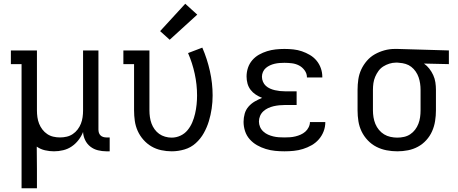

<svg xmlns="http://www.w3.org/2000/svg" viewBox="-20 -799 2440 1024"><path d="M95 205V-457H38V-530H177V-210Q177 -192 179.5 -174Q182 -156 188.5 -139.5Q195 -123 206 -108.5Q217 -94 232 -84Q247 -74 264.5 -70Q282 -66 300 -66Q318 -66 335.5 -70Q353 -74 368 -84Q383 -94 394 -108.5Q405 -123 411.5 -139.5Q418 -156 420.5 -174Q423 -192 423 -210V-530H505V-108Q505 -99 507.5 -91Q510 -83 516 -77Q522 -71 530.5 -68.5Q539 -66 547 -66H565V8H547Q525 8 502.5 2.5Q480 -3 462 -17Q444 -31 434 -52Q424 -73 423 -95Q414 -72 398.5 -52Q383 -32 362.5 -18Q342 -4 317.5 2Q293 8 268 8Q244 8 220 2.5Q196 -3 176 -17Q176 13 176.5 43Q177 73 177 102V205Z M896 8Q868 8 840 2Q812 -4 788 -18Q764 -32 745 -53.5Q726 -75 714.5 -100.5Q703 -126 699 -154Q695 -182 695 -210V-457H638V-530H777V-210Q777 -192 779.5 -174.5Q782 -157 788 -140.5Q794 -124 804.5 -109.5Q815 -95 829 -85Q843 -75 860.5 -70Q878 -65 895 -65Q920 -65 942.5 -75.5Q965 -86 980.5 -105Q996 -124 1005.5 -146.5Q1015 -169 1020.5 -193Q1026 -217 1028.5 -241.5Q1031 -266 1031 -290Q1031 -348 1018.5 -405.5Q1006 -463 983 -516L1059 -545Q1085 -485 1099.5 -420Q1114 -355 1114 -290Q1114 -255 1109 -220.5Q1104 -186 1094 -153Q1084 -120 1067 -89.5Q1050 -59 1024 -35.5Q998 -12 964 -2Q930 8 896 8ZM885 -587 834 -633 968 -779 1032 -721Z M1497 8Q1472 8 1447 5.5Q1422 3 1397.5 -4.5Q1373 -12 1351 -24.5Q1329 -37 1312 -56Q1295 -75 1287 -99.5Q1279 -124 1279 -149Q1279 -171 1285 -192.5Q1291 -214 1305.5 -230.5Q1320 -247 1339 -258Q1358 -269 1378 -277Q1360 -284 1344 -294.5Q1328 -305 1316.5 -320Q1305 -335 1300 -353.5Q1295 -372 1295 -391Q1295 -415 1302.5 -437.5Q1310 -460 1325.5 -478Q1341 -496 1361.5 -507.5Q1382 -519 1404.5 -526Q1427 -533 1450.5 -535.5Q1474 -538 1497 -538Q1521 -538 1544.5 -535.5Q1568 -533 1590 -525.5Q1612 -518 1632.5 -506Q1653 -494 1668 -476Q1683 -458 1691 -435.5Q1699 -413 1699 -389Q1699 -388 1699 -387.5Q1699 -387 1699 -386H1617Q1617 -387 1617 -387Q1617 -387 1617 -387Q1617 -407 1604.5 -424Q1592 -441 1574.5 -450Q1557 -459 1537 -461.5Q1517 -464 1497 -464Q1484 -464 1471 -463Q1458 -462 1445 -459Q1432 -456 1420 -450.5Q1408 -445 1398 -436.5Q1388 -428 1382.5 -415.5Q1377 -403 1377 -390Q1377 -376 1382.5 -363Q1388 -350 1398 -341Q1408 -332 1420.5 -326.5Q1433 -321 1446 -318Q1459 -315 1472.5 -313.5Q1486 -312 1500 -312H1562V-239H1500Q1485 -239 1469.5 -237.5Q1454 -236 1439 -232.5Q1424 -229 1410 -222.5Q1396 -216 1384.5 -205.5Q1373 -195 1367 -180.5Q1361 -166 1361 -151Q1361 -136 1367 -122Q1373 -108 1384.5 -97.5Q1396 -87 1409.5 -81Q1423 -75 1437.5 -71.5Q1452 -68 1467 -67Q1482 -66 1497 -66Q1512 -66 1526.5 -67Q1541 -68 1555.5 -71.5Q1570 -75 1583.5 -81Q1597 -87 1608 -96.5Q1619 -106 1626 -120Q1633 -134 1633 -148H1715Q1715 -148 1715 -148Q1715 -148 1715 -147Q1715 -122 1706 -98.5Q1697 -75 1680.5 -56Q1664 -37 1642 -24.5Q1620 -12 1596 -4.5Q1572 3 1547 5.5Q1522 8 1497 8Z M2099 8Q2070 8 2041.5 2.5Q2013 -3 1987.5 -16Q1962 -29 1941.5 -50.5Q1921 -72 1908.5 -98Q1896 -124 1891.5 -152.5Q1887 -181 1887 -210V-320Q1887 -348 1891 -375.5Q1895 -403 1906.5 -428Q1918 -453 1936.5 -474.5Q1955 -496 1979 -509.5Q2003 -523 2030 -530.5Q2057 -538 2085 -538Q2089 -538 2092.5 -538Q2096 -538 2100 -538L2374 -530V-457L2241 -460Q2257 -449 2269.5 -433Q2282 -417 2290.5 -398.5Q2299 -380 2302 -360Q2305 -340 2305 -320V-210Q2305 -182 2300.5 -153.5Q2296 -125 2284.5 -99Q2273 -73 2253.5 -51.5Q2234 -30 2209 -16.5Q2184 -3 2156 2.5Q2128 8 2099 8ZM2099 -65Q2117 -65 2135 -69Q2153 -73 2168 -83Q2183 -93 2194 -107.5Q2205 -122 2211.5 -139Q2218 -156 2220.5 -174Q2223 -192 2223 -210V-320Q2223 -337 2220.5 -354Q2218 -371 2212.5 -387Q2207 -403 2197 -417.5Q2187 -432 2173.5 -442.5Q2160 -453 2143.5 -458Q2127 -463 2110 -464L2100 -465Q2098 -465 2095.5 -465Q2093 -465 2091 -465Q2074 -465 2056.5 -459.5Q2039 -454 2024 -444.5Q2009 -435 1998.5 -420.5Q1988 -406 1981 -389.5Q1974 -373 1971.5 -355.5Q1969 -338 1969 -320V-210Q1969 -192 1972 -173.5Q1975 -155 1982 -138Q1989 -121 2001 -106.5Q2013 -92 2028.5 -82.5Q2044 -73 2062.5 -69Q2081 -65 2099 -65Z"/></svg>

Font: Iosevka Slab Extended
Style: Regular
Weight: 400
Width: 7
Monospace: yes
Designer: Belleve Invis
Foundry: Belleve Invis
Version: Version 11.1.1; ttfautohint (v1.8.3)